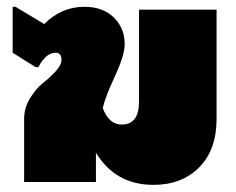

<svg xmlns="http://www.w3.org/2000/svg" viewBox="-20 -528 686 557"><path d="M16.7 -375V-508.3H25L108.3 -458.3Q158.3 -508.3 225 -508.3Q278.3 -508.3 310 -477.5Q341.7 -446.7 341.7 -400Q341.7 -367.5 312.9 -305.8Q284.2 -244.2 278.3 -214.2Q295.8 -166.7 333.3 -166.7Q383.3 -166.7 383.3 -233.3V-500H608.3V-183.3Q608.3 -93.3 557.9 -42.5Q507.5 8.3 425 8.3Q315 8.3 258.3 -85V0H50V-183.3Q50 -215 67.1 -242.9Q84.2 -270.8 104.2 -286.7Q124.2 -302.5 141.2 -320.8Q158.3 -339.2 158.3 -354.2Q158.3 -375 141.7 -375Q125 -375 111.7 -361.7Q98.3 -348.3 91.7 -333.3H83.3Z"/></svg>

Font: BoonTook
Style: Regular
Weight: 400
Designer: Sungsit Sawaiwan
Foundry: FontUni
Version: Version 3.0